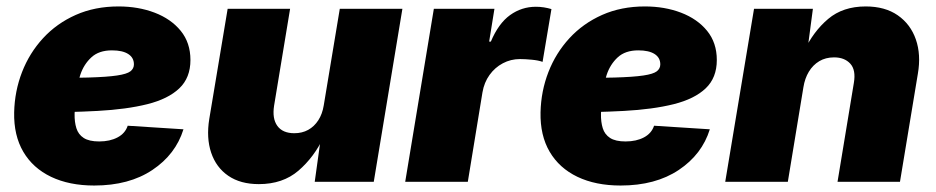

<svg xmlns="http://www.w3.org/2000/svg" viewBox="-20 -570 2936 602"><path d="M275.4 11.7Q197.3 11.7 140.1 -15.6Q83 -43 53 -94.2Q22.9 -145.5 24.4 -217.8Q25.9 -284.2 49.1 -344Q72.3 -403.8 115 -450.2Q157.7 -496.6 217.5 -523.2Q277.3 -549.8 351.6 -549.8Q413.6 -549.8 464.8 -530.3Q516.1 -510.7 546.6 -473.4Q577.1 -436 577.1 -381.8Q577.1 -326.2 542.2 -293Q507.3 -259.8 442.1 -243.4Q377 -227.1 285.9 -222.2Q194.8 -217.3 82 -217.3L100.1 -325.2Q197.3 -325.2 256.6 -326.9Q315.9 -328.6 346.9 -333.3Q377.9 -337.9 388.9 -346.4Q399.9 -355 399.9 -368.2Q399.9 -389.2 382.1 -400.6Q364.3 -412.1 331.1 -412.1Q290 -412.1 266.4 -390.1Q242.7 -368.2 231.9 -335.7Q221.2 -303.2 217.8 -269.5Q214.4 -235.8 213.9 -212.9Q213.4 -187.5 219.5 -168Q225.6 -148.4 242.4 -137.5Q259.3 -126.5 291 -126.5Q324.7 -126.5 348.6 -139.2Q372.6 -151.9 380.4 -175.8L555.2 -164.6Q530.8 -85.9 457.8 -37.1Q384.8 11.7 275.4 11.7Z M791.5 7.3Q733.9 7.3 695.8 -18.8Q657.7 -44.9 642.1 -91.3Q626.5 -137.7 636.2 -197.3L693.8 -542.5H889.6L839.4 -238.8Q833 -198.2 849.6 -175.3Q866.2 -152.3 902.8 -152.3Q927.2 -152.3 946.3 -162.8Q965.3 -173.3 978 -192.9Q990.7 -212.4 995.1 -239.7L1045.4 -542.5H1241.7L1151.9 0H966.8L986.3 -140.1H994.6Q964.8 -77.1 915.8 -34.9Q866.7 7.3 791.5 7.3Z M1250.5 0 1340.3 -542.5H1530.3L1513.7 -439.5H1519Q1543 -496.6 1579.3 -522.7Q1615.7 -548.8 1660.2 -548.8Q1672.9 -548.8 1685.3 -546.9Q1697.8 -544.9 1709 -541.5L1681.2 -376Q1668 -380.9 1647 -382.8Q1626 -384.8 1610.4 -384.8Q1581.5 -384.8 1556.6 -371.6Q1531.7 -358.4 1514.9 -335Q1498 -311.5 1492.7 -280.3L1446.8 0Z M1925.8 11.7Q1847.7 11.7 1790.5 -15.6Q1733.4 -43 1703.4 -94.2Q1673.3 -145.5 1674.8 -217.8Q1676.3 -284.2 1699.5 -344Q1722.7 -403.8 1765.4 -450.2Q1808.1 -496.6 1867.9 -523.2Q1927.7 -549.8 2002 -549.8Q2064 -549.8 2115.2 -530.3Q2166.5 -510.7 2197 -473.4Q2227.5 -436 2227.5 -381.8Q2227.5 -326.2 2192.6 -293Q2157.7 -259.8 2092.5 -243.4Q2027.3 -227.1 1936.3 -222.2Q1845.2 -217.3 1732.4 -217.3L1750.5 -325.2Q1847.7 -325.2 1907 -326.9Q1966.3 -328.6 1997.3 -333.3Q2028.3 -337.9 2039.3 -346.4Q2050.3 -355 2050.3 -368.2Q2050.3 -389.2 2032.5 -400.6Q2014.6 -412.1 1981.4 -412.1Q1940.4 -412.1 1916.7 -390.1Q1893.1 -368.2 1882.3 -335.7Q1871.6 -303.2 1868.2 -269.5Q1864.7 -235.8 1864.3 -212.9Q1863.8 -187.5 1869.9 -168Q1876 -148.4 1892.8 -137.5Q1909.7 -126.5 1941.4 -126.5Q1975.1 -126.5 1999 -139.2Q2022.9 -151.9 2030.8 -175.8L2205.6 -164.6Q2181.2 -85.9 2108.2 -37.1Q2035.2 11.7 1925.8 11.7Z M2499 -296.4 2450.2 0H2253.9L2344.2 -542.5H2528.8L2510.3 -402.8L2500.5 -408.7Q2530.3 -471.7 2576.7 -510.7Q2623 -549.8 2694.3 -549.8Q2754.9 -549.8 2794.9 -522Q2835 -494.1 2851.6 -446.3Q2868.2 -398.4 2857.9 -338.9L2801.8 0H2606L2657.2 -310.1Q2664.1 -350.6 2646 -370.4Q2627.9 -390.1 2595.2 -390.1Q2568.8 -390.1 2548.8 -378.2Q2528.8 -366.2 2516.1 -345.2Q2503.4 -324.2 2499 -296.4Z"/></svg>

Font: Inter 16pt Black
Style: Italic
Weight: 900
Italic angle: -9.3988°
Version: Version 4.001;git-66647c0bb